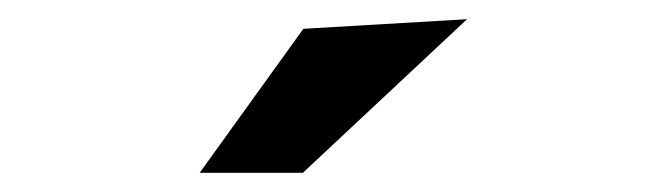

<svg xmlns="http://www.w3.org/2000/svg" viewBox="-20 -780 690 200"><path d="M296 -750 188 -600H295.5L466.5 -760Z"/></svg>

Font: B612
Style: Regular
Weight: 700
Italic angle: -10°
Designer: Nicolas Chauveau, Thomas Paillot, Jonathan Favre-Lamarine, Jean-Luc Vinot
Foundry: AIRBUS
Version: Version 1.008